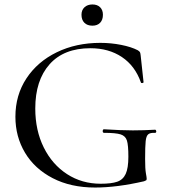

<svg xmlns="http://www.w3.org/2000/svg" viewBox="-20 -828 756 860"><path d="M49 -305Q49 -402 98.5 -477Q148 -552 234.5 -594Q321 -636 429 -636Q477 -636 522.5 -627Q568 -618 597 -603Q605 -598 607 -594Q609 -590 610 -580L623 -460Q623 -457 617.5 -456Q612 -455 611 -459Q585 -533 526 -572.5Q467 -612 385 -612Q266 -612 202 -540Q138 -468 138 -342Q138 -244 176 -167.5Q214 -91 280.5 -48Q347 -5 431 -5Q479 -5 505 -14Q531 -23 543 -49Q555 -75 555 -126Q555 -178 548.5 -198.5Q542 -219 520.5 -226Q499 -233 446 -233Q440 -233 440 -241Q440 -244 441.5 -246.5Q443 -249 445 -249Q525 -244 575 -244Q623 -244 675 -247Q677 -247 678.5 -244.5Q680 -242 680 -240Q680 -233 675 -233Q653 -234 644 -226.5Q635 -219 632.5 -196Q630 -173 630 -116Q630 -71 633.5 -52Q637 -33 637 -28Q637 -22 635 -20.5Q633 -19 625 -16Q503 12 406 12Q297 12 216 -30Q135 -72 92 -144Q49 -216 49 -305ZM345 -762Q345 -783 358.5 -795.5Q372 -808 394 -808Q416 -808 428.5 -795.5Q441 -783 441 -762Q441 -739 428.5 -726Q416 -713 394 -713Q371 -713 358 -726Q345 -739 345 -762Z"/></svg>

Font: Cormorant Unicase Medium
Style: Regular
Weight: 500
Designer: Christian Thalmann (Catharsis Fonts)
Foundry: Catharsis Fonts
Version: Version 4.000